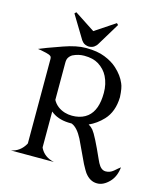

<svg xmlns="http://www.w3.org/2000/svg" viewBox="-143 -1054 1016 1215"><g transform="rotate(15 365.0 -446.0)"><path d="M193.8 -941.9 203.6 -952.1 337.9 -864.3 469.7 -952.1 479.5 -941.9 387.7 -790.5Q386.2 -788.1 380.9 -782.2Q369.6 -770 356.4 -766.1Q344.7 -762.7 337.9 -762.7H336.9H335.4Q327.6 -762.7 316.9 -766.1Q301.3 -771 292.5 -782.2Q286.6 -789.1 285.6 -790.5ZM323.7 -699.2Q285.6 -699.2 249 -681.2Q234.4 -672.4 225.6 -657.7Q218.8 -646 218.8 -625V-381.8Q243.2 -336.4 297.9 -319.3Q321.3 -312.5 343.3 -312.5Q345.7 -312.5 348.6 -312.5Q350.6 -312.5 368.2 -313.5Q414.6 -318.4 446.3 -343.8Q503.9 -390.1 503.9 -503.9Q503.9 -562.5 480.5 -609.4Q460 -650.4 418 -676.8Q381.8 -699.2 323.7 -699.2ZM29.3 0Q89.8 -11.7 121.1 -68.4L122.1 -72.3V-625Q122.1 -636.7 115.7 -642.1Q106.9 -649.4 85.9 -654.3Q43 -664.1 29.3 -665Q63 -680.2 178.7 -720.7Q260.7 -749.5 320.3 -749.5Q322.3 -749.5 324.2 -749.5Q397 -749.5 446.3 -729.5Q496.1 -710 529.3 -679.7Q574.7 -638.2 593.8 -591.8Q606.4 -565.4 609.4 -503.9Q606.9 -408.2 553.7 -351.6Q513.2 -308.6 462.9 -286.1Q481 -275.9 493.2 -261.2Q518.1 -231 581.1 -89.4L591.3 -67.9Q612.3 -27.3 642.1 -27.3Q643.1 -27.3 644 -27.3Q670.4 -27.3 692.9 -45.9Q717.3 -67.4 730.5 -77.1Q724.1 -15.6 689.5 20.5Q651.4 60.1 610.8 60.1Q609.9 60.1 608.9 60.1Q562.5 60.1 528.3 14.2Q521 4.4 499 -36.6L429.2 -184.6Q396.5 -248 359.4 -263.2L356.4 -264.2Q345.7 -264.2 334 -264.6Q263.7 -267.6 218.8 -305.7V-72.3L219.7 -67.9Q246.1 -13.7 311.5 0Z"/></g></svg>

Font: Modern Antiqua
Style: Regular
Weight: 500
Version: Version 1.0